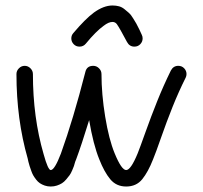

<svg xmlns="http://www.w3.org/2000/svg" viewBox="-20 -680 740 700"><path d="M270 -510Q257 -510 248.5 -519Q240 -528 240 -540Q240 -551 247 -559Q291 -611 322 -634Q358 -660 390 -660Q403 -660 414 -657Q425 -654 434.5 -646Q444 -638 450.5 -632.5Q457 -627 465.5 -613Q474 -599 477 -594Q480 -589 488 -572.5Q496 -556 497 -553Q500 -547 500 -540Q500 -528 491.5 -519Q483 -510 470 -510Q452 -510 443 -527Q416 -578 406 -592Q400 -600 390 -600Q376 -600 358 -586Q330 -566 293 -521Q284 -510 270 -510ZM630 -440Q643 -440 651.5 -431Q660 -422 660 -410Q660 -403 657 -397Q631 -345 609 -290Q587 -235 567.5 -179Q548 -123 538 -99Q520 -53 498.5 -26.5Q477 0 440 0Q404 0 382 -26.5Q360 -53 342 -99Q320 -153 305 -242Q277 -151 258 -100L254 -90Q251 -79 249.5 -74.5Q248 -70 243 -58.5Q238 -47 233.5 -41Q229 -35 221.5 -26Q214 -17 206 -12Q198 -7 187.5 -3.5Q177 0 165 0Q153 0 143 -3.5Q133 -7 125.5 -12Q118 -17 111.5 -25.5Q105 -34 101 -41Q97 -48 93.5 -58.5Q90 -69 88 -74.5Q86 -80 83.5 -90.5Q81 -101 81 -102Q40 -245 40 -410Q40 -422 49 -431Q58 -440 70 -440Q82 -440 91 -431Q100 -422 100 -410Q100 -252 139 -118Q155 -60 165 -60Q179 -60 202 -120Q247 -245 291 -417Q296 -440 320 -440Q332 -440 341 -431Q350 -422 350 -410Q350 -337 363.5 -254.5Q377 -172 398 -121Q423 -60 440 -60Q457 -60 482 -121Q490 -141 510.5 -198.5Q531 -256 553.5 -312Q576 -368 603 -423Q612 -440 630 -440Z"/></svg>

Font: Pecita
Style: Book
Weight: 400
Width: 7
Version: Version 4.3